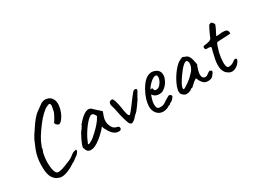

<svg xmlns="http://www.w3.org/2000/svg" viewBox="-53 -1252 2482 1883"><g transform="rotate(-30 1188.0 -310.5)"><path d="M498 -94Q498 -65 443 -32Q423 -12 395 -1Q358 26 308 45Q258 64 223 56Q202 48 191 43Q180 38 165 22Q121 -21 124 -137Q124 -226 155 -306Q156 -308 169 -339Q182 -370 193 -395Q204 -420 247 -482Q308 -576 353 -611Q370 -625 425 -663Q458 -687 499 -677.5Q540 -668 557 -632Q579 -590 559 -519.5Q539 -449 497 -410Q482 -399 473.5 -401Q465 -403 449 -417Q437 -439 439 -440Q441 -441 443 -441Q452 -452 469.5 -483.5Q487 -515 493 -533Q496 -553 498.5 -561.5Q501 -570 502 -577.5Q503 -585 503.5 -588.5Q504 -592 504.5 -596.5Q505 -601 504.5 -604Q504 -607 503 -610Q503 -614 496.5 -620.5Q490 -627 462 -612Q438 -602 401 -567Q364 -532 334 -491Q247 -377 226 -313L215 -287Q218 -271 203 -241Q186 -171 190.5 -99Q195 -27 218 -5Q243 13 327 -22Q341 -27 377 -42Q413 -57 438 -80Q464 -99 480 -99Q493 -104 495.5 -103Q498 -102 498 -94Z M839 -285Q821 -325 799 -325Q777 -325 732 -272.5Q687 -220 650 -149L625 -92Q625 -81 650.5 -93.5Q676 -106 693 -120Q779 -194 817 -249ZM568 -74Q551 -91 622 -221Q628 -227 637.5 -242Q647 -257 650 -259Q650 -263 653 -266.5Q656 -270 660 -270V-276Q660 -285 693 -320Q781 -412 829 -374Q835 -366 912 -298L894 -248Q872 -183 907 -126Q912 -115 927 -105Q942 -95 957 -93Q979 -89 979 -70Q979 -51 961 -47Q894 -38 847 -129Q833 -148 829 -173Q814 -152 797 -135Q656 7 589 -36Q586 -42 579.5 -48.5Q573 -55 573 -61.5Q573 -68 568 -74Z M1024 -348Q1035 -355 1048 -353Q1070 -345 1088 -231Q1092 -197 1098 -175.5Q1104 -154 1104 -152Q1116 -126 1127 -137Q1148 -158 1183.5 -206.5Q1219 -255 1230 -269Q1269 -322 1282 -326Q1298 -328 1305 -323Q1318 -313 1290 -274Q1284 -266 1277.5 -252.5Q1271 -239 1264.5 -227Q1258 -215 1228.5 -175Q1199 -135 1193.5 -129.5Q1188 -124 1180 -117Q1155 -96 1146 -82Q1122 -59 1108 -54Q1094 -49 1082 -61Q1071 -69 1054.5 -128Q1038 -187 1031.5 -225Q1025 -263 1013 -299Q1003 -335 1024 -348Z M1446 -249Q1446 -235 1453 -226Q1460 -217 1471 -217Q1501 -217 1523 -247Q1545 -277 1549.5 -304Q1554 -331 1543 -339Q1519 -351 1475 -312Q1448 -287 1435 -268L1422 -247Q1430 -250 1438 -250.5Q1446 -251 1446 -249ZM1404 -203Q1380 -139 1380 -108Q1380 -77 1388.5 -63.5Q1397 -50 1420.5 -50Q1444 -50 1459 -55.5Q1474 -61 1502 -82L1536 -102Q1540 -102 1544 -107Q1553 -111 1565 -104Q1577 -97 1577 -86Q1575 -78 1559 -60Q1543 -42 1535 -41Q1521 -34 1520 -33H1521Q1512 -21 1503 -21H1495Q1491 -13 1468.5 -5Q1446 3 1426 3Q1382 3 1353.5 -30.5Q1325 -64 1327 -114Q1330 -188 1376 -272Q1440 -391 1518 -391Q1537 -391 1561 -380Q1592 -367 1603 -332Q1607 -303 1601 -281Q1577 -208 1519 -175Q1503 -165 1479 -165Q1432 -165 1411 -195Z M1879 -302Q1875 -313 1869 -314Q1835 -320 1757 -208Q1702 -129 1702 -97L1707 -87Q1718 -87 1763 -118.5Q1808 -150 1820 -165L1849 -195Q1872 -221 1880.5 -252.5Q1889 -284 1879 -302ZM1879 -356Q1893 -352 1900 -347Q1927 -328 1937 -263Q1947 -229 1937 -219Q1932 -213 1931.5 -212Q1931 -211 1933 -209Q1933 -204 1928 -195Q1910 -142 1918 -111Q1926 -88 1946.5 -85Q1967 -82 1990 -103Q2021 -125 2021 -116Q2026 -111 2030.5 -111Q2035 -111 2037 -107Q2041 -99 2031 -82Q2016 -67 2016 -62Q2011 -57 2001 -48Q1983 -37 1955.5 -37Q1928 -37 1913.5 -47.5Q1899 -58 1886 -77Q1873 -96 1869 -111L1864 -121L1835 -102Q1826 -93 1811 -80.5Q1796 -68 1791.5 -62.5Q1787 -57 1781 -57H1771Q1771 -50 1751.5 -41.5Q1732 -33 1717 -33Q1699 -29 1678 -44Q1657 -59 1653 -77Q1646 -110 1674 -172Q1702 -234 1745.5 -288Q1789 -342 1825 -356Q1847 -367 1852 -367Q1857 -367 1879 -356Z M2121 -190Q2139 -275 2148 -301Q2151 -312 2138.5 -315.5Q2126 -319 2109 -318.5Q2092 -318 2089 -320L2085 -326Q2085 -331 2081.5 -336.5Q2078 -342 2083.5 -349.5Q2089 -357 2095 -358Q2101 -359 2115.5 -361Q2130 -363 2139 -365Q2169 -371 2181 -387Q2194 -420 2214 -461.5Q2234 -503 2241 -511Q2258 -520 2266 -518.5Q2274 -517 2284 -501Q2295 -491 2291 -478Q2289 -467 2243 -379Q2255 -377 2275 -379Q2307 -385 2330 -382Q2373 -382 2376 -345Q2378 -334 2372 -332Q2366 -330 2294 -327.5Q2222 -325 2221 -321Q2211 -314 2187 -225Q2175 -170 2174 -125Q2173 -80 2186 -63Q2195 -54 2220.5 -59Q2246 -64 2267.5 -82Q2289 -100 2301.5 -90.5Q2314 -81 2294 -53Q2276 -25 2245.5 -10Q2215 5 2191.5 -1.5Q2168 -8 2143 -30Q2125 -54 2119.5 -74.5Q2114 -95 2114 -125Q2114 -155 2121 -190Z"/></g></svg>

Font: Caveat
Style: Regular
Weight: 400
Designer: Pablo Impallari
Foundry: Creative Lab NY
Version: Version 1.096; ttfautohint (v1.3)